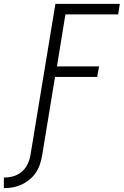

<svg xmlns="http://www.w3.org/2000/svg" viewBox="-124 -755 644 998"><path d="M-104 223V168Q-80 168 -56 161.5Q-32 155 -12.5 139Q7 123 18.5 100Q30 77 34 53L164 -735H499L490 -680H216L172 -410H391L381 -355H162L95 53Q91 76 83.5 99Q76 122 62.5 142Q49 162 29 178.5Q9 195 -13 205Q-35 215 -58 219Q-81 223 -104 223Z"/></svg>

Font: Iosevka Light Oblique
Style: Regular
Weight: 300
Italic angle: -9°
Monospace: yes
Designer: Belleve Invis
Foundry: Belleve Invis
Version: Version 32.5.0; ttfautohint (v1.8.4)